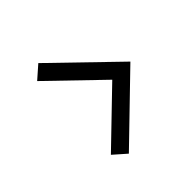

<svg xmlns="http://www.w3.org/2000/svg" viewBox="-128 -628 694 694"><g transform="rotate(-45 219.0 -281.5)"><path d="M106.4 -92.8 301.8 -281.2 106.4 -469.7 155.3 -512.7 394.5 -281.2 155.3 -49.8Z"/></g></svg>

Font: Sudo Var
Style: Regular
Weight: 400
Monospace: yes
Designer: Jens Kutilek
Foundry: Jens Kutilek
Version: Version 0.065;FEAKit 1.0